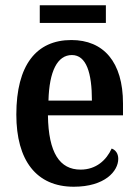

<svg xmlns="http://www.w3.org/2000/svg" viewBox="-20 -699 525 729"><path d="M131 -612H382V-679H131ZM260 10C378 10 429 -49 429 -96C429 -117 418 -130 404 -135C384 -91 345 -55 286 -55C207 -55 164 -118 162 -261H447V-306C447 -464 373 -547 251 -547C118 -547 42 -452 42 -264C42 -90 118 10 260 10ZM164 -317C167 -429 198 -490 253 -490C308 -490 329 -422 329 -317Z"/></svg>

Font: Noto Serif Condensed Semi
Style: Regular
Weight: 600
Width: 3
Designer: Monotype Design Team
Foundry: Monotype Imaging Inc.
Version: Version 1.002